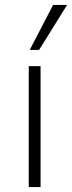

<svg xmlns="http://www.w3.org/2000/svg" viewBox="-20 -761 293 781"><path d="M97 0V-492H145V0ZM101 -558 196 -741H253L139 -558Z"/></svg>

Font: Nunito Sans 7pt SemiCondensed ExtraLight
Style: Regular
Weight: 250
Width: 4
Designer: Vernon Adams
Foundry: Vernon Adams
Version: Version 3.101;gftools[0.9.27]